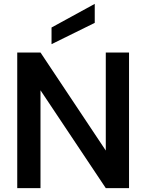

<svg xmlns="http://www.w3.org/2000/svg" viewBox="-20 -971 755 991"><path d="M69 0V-700H189L526 -194V-700H646V0H526L189 -505V0ZM246 -743V-829L469 -951V-853Z"/></svg>

Font: DM Sans 24pt SemiBold
Style: Regular
Weight: 600
Designer: Colophon Foundry, Jonny Pinhorn
Foundry: Colophon Foundry
Version: Version 4.004;gftools[0.9.30]